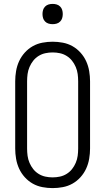

<svg xmlns="http://www.w3.org/2000/svg" viewBox="-20 -957 540 985"><path d="M250 8Q224 8 197.5 3Q171 -2 148 -15Q125 -28 107 -48Q89 -68 78 -92Q67 -116 62.5 -142.5Q58 -169 58 -195V-540Q58 -566 62.5 -592.5Q67 -619 78 -643Q89 -667 107 -687Q125 -707 148 -720Q171 -733 197.5 -738Q224 -743 250 -743Q276 -743 302.5 -738Q329 -733 352 -720Q375 -707 393 -687Q411 -667 422 -643Q433 -619 437.5 -592.5Q442 -566 442 -540V-195Q442 -169 437.5 -142.5Q433 -116 422 -92Q411 -68 393 -48Q375 -28 352 -15Q329 -2 302.5 3Q276 8 250 8ZM250 -47Q269 -47 287.5 -51Q306 -55 322 -65Q338 -75 349.5 -89.5Q361 -104 368.5 -121.5Q376 -139 378.5 -157.5Q381 -176 381 -195V-540Q381 -559 378.5 -577.5Q376 -596 368.5 -613.5Q361 -631 349.5 -645.5Q338 -660 322 -670Q306 -680 287.5 -684Q269 -688 250 -688Q231 -688 212.5 -684Q194 -680 178 -670Q162 -660 150.5 -645.5Q139 -631 131.5 -613.5Q124 -596 121.5 -577.5Q119 -559 119 -540V-195Q119 -176 121.5 -157.5Q124 -139 131.5 -121.5Q139 -104 150.5 -89.5Q162 -75 178 -65Q194 -55 212.5 -51Q231 -47 250 -47ZM250 -833Q239 -833 229 -836Q219 -839 211.5 -846.5Q204 -854 201 -864Q198 -874 198 -885Q198 -896 201 -906Q204 -916 211.5 -923.5Q219 -931 229 -934Q239 -937 250 -937Q261 -937 271 -934Q281 -931 288.5 -923.5Q296 -916 299 -906Q302 -896 302 -885Q302 -874 299 -864Q296 -854 288.5 -846.5Q281 -839 271 -836Q261 -833 250 -833Z"/></svg>

Font: Iosevka Curly Light
Style: Regular
Weight: 300
Monospace: yes
Designer: Belleve Invis
Foundry: Belleve Invis
Version: Version 22.1.2; ttfautohint (v1.8.4)